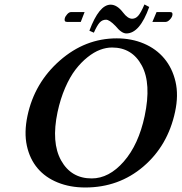

<svg xmlns="http://www.w3.org/2000/svg" viewBox="-20 -830 813 860"><path d="M681.2 -775.9H742.2Q755.4 -775.9 752 -761.2Q751 -755.4 746.3 -748.8Q741.7 -742.2 735.1 -737.1Q728.5 -731.9 722.7 -731.9H662.6ZM341.8 -731.9H279.8Q266.6 -731.9 270 -747.1Q272 -756.3 280.8 -766.1Q289.6 -775.9 297.9 -775.9H358.9ZM571.8 -746.1Q586.9 -746.1 598.6 -758.8Q610.4 -771.5 627 -810.1L648.4 -798.8Q606 -680.2 545.9 -680.2Q524.4 -680.2 497.6 -713.4Q469.7 -742.2 454.6 -741.7Q438 -741.7 426.3 -728.8Q414.6 -715.8 400.4 -683.6L380.4 -692.4Q423.8 -809.1 475.6 -809.1Q504.4 -809.1 531.2 -773.9Q552.2 -746.1 571.8 -746.1ZM481.9 -617.2Q455.6 -617.2 428.2 -606.9Q400.9 -596.7 372.1 -573.7Q343.3 -550.8 318.1 -518.1Q293 -485.4 271.7 -436.3Q250.5 -387.2 237.8 -328.1Q209 -191.4 253.9 -111.1Q298.8 -30.8 390.6 -30.8Q468.3 -30.8 534.4 -106.4Q600.6 -182.1 627.9 -310.1Q658.7 -455.6 615.2 -536.4Q571.8 -617.2 481.9 -617.2ZM764.2 -329.1Q731.9 -177.7 622.1 -84Q512.2 9.8 361.8 9.8Q293.9 9.8 238.8 -12.5Q183.6 -34.7 148.4 -76.2Q113.3 -117.7 100.3 -177.2Q87.4 -236.8 103 -311Q134.3 -459 247.8 -558.6Q361.3 -658.2 502.9 -658.2Q569.3 -658.2 624.5 -634.8Q679.7 -611.3 715.8 -568.1Q752 -524.9 766.1 -464.4Q780.3 -403.8 764.2 -329.1Z"/></svg>

Font: Linux Libertine Slanted
Style: Semibold Slanted
Weight: 600
Designer: Philipp H. Poll
Foundry: Philipp H. Poll
Version: Version 5.1.1